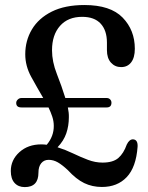

<svg xmlns="http://www.w3.org/2000/svg" viewBox="-20 -735 590 764"><path d="M23 -54.5Q23 -98.5 57.2 -129.5Q91.5 -160.5 144 -160.5Q155 -160.5 166 -159Q194.5 -193 194 -234.5Q194 -252.5 188 -270.8Q182 -289 173 -307.5H65Q44.5 -307.5 44.5 -325.5Q44.5 -333 50.8 -339Q57 -345 65.5 -345H152Q128 -386 104.2 -429.2Q80.5 -472.5 80.5 -519Q80.5 -573.5 107 -618Q133.5 -662.5 186 -688.8Q238.5 -715 316 -715Q419.5 -715 468 -665Q516.5 -615 516.5 -541Q516.5 -506 502 -487Q487.5 -468 462 -468Q437.5 -468 421.5 -485.8Q405.5 -503.5 405.5 -535.5V-565.5Q405.5 -614 380.5 -641Q355.5 -668 307 -668Q250.5 -668 218.8 -632Q187 -596 187 -535Q187 -489.5 206.2 -440.8Q225.5 -392 240 -345H404.5Q413 -345 418.2 -339.5Q423.5 -334 423.5 -326.5Q423.5 -307.5 404.5 -307.5H250Q254.5 -286 254 -268.5Q254 -234.5 243.8 -204.5Q233.5 -174.5 209 -149Q240.5 -139 270.8 -124.5Q301 -110 330 -99Q359 -88 388 -88Q429.5 -88 450.8 -106.2Q472 -124.5 484.5 -160Q495 -181.5 510 -180.5Q529 -179 527.5 -151Q521.5 -69.5 484.2 -30.2Q447 9 385.5 9Q347 9 315 -6.5Q283 -22 250 -58Q227.5 -79 210 -89Q192.5 -99 173.5 -99Q155 -99 144 -85.5Q133 -72 133 -48Q133 9.5 78.5 9.5Q53 9.5 38 -7Q23 -23.5 23 -54.5Z"/></svg>

Font: Fraunces 144pt SuperSoft
Style: Regular
Weight: 400
Version: Version 1.000;[b76b70a41]